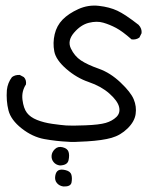

<svg xmlns="http://www.w3.org/2000/svg" viewBox="-20 -343 540 696"><path d="M210 333Q195.3 331.1 186.5 320.8Q177.7 310.5 180.2 294.9Q182.6 279.3 191.9 274.4Q201.2 269.5 218.3 273.9Q235.4 278.3 238.8 290.5Q242.2 302.7 239.3 318.4Q236.3 334 210 333ZM197.3 256.8Q182.6 254.9 174.3 244.6Q166 234.4 167 221.2Q168 208 179.2 197.3Q190.4 186.5 207.5 190.9Q224.6 195.3 228.5 207.5Q232.4 219.7 228.5 237.8Q224.6 255.9 197.3 256.8ZM227.5 170.9Q183.6 168.9 140.6 161.1Q97.7 153.3 58.6 122.6Q19.5 91.8 10.7 57.1Q2 22.5 4.9 -16.6Q7.8 -43 23.4 -63.5Q35.2 -72.3 51.8 -71.3L66.4 -63.5Q76.2 -53.7 74.2 -37.1Q57.6 -11.7 61.5 19Q65.4 49.8 77.6 65.9Q89.8 82 114.3 91.8Q138.7 101.6 169.9 106Q201.2 110.4 219.7 111.8Q238.3 113.3 289.1 111.3Q339.8 109.4 363.3 102.5Q386.7 95.7 401.9 81.1Q417 66.4 411.6 44.4Q406.2 22.5 376.5 -3.9Q346.7 -30.3 302.2 -45.4Q257.8 -60.5 220.2 -93.3Q182.6 -126 176.8 -156.7Q170.9 -187.5 178.2 -218.8Q185.5 -250 207 -272Q228.5 -293.9 264.2 -310.1Q299.8 -326.2 338.4 -321.8Q377 -317.4 405.3 -304.2Q433.6 -291 482.4 -252.9Q495.1 -239.3 493.2 -222.7L485.4 -207Q473.6 -198.2 457 -200.2Q423.8 -229.5 400.9 -241.7Q377.9 -253.9 354.5 -260.7Q331.1 -267.6 301.8 -260.3Q272.5 -252.9 248 -224.1Q223.6 -195.3 236.8 -167.5Q250 -139.6 273.4 -124Q296.9 -108.4 338.4 -93.8Q379.9 -79.1 417 -43.9Q454.1 -8.8 464.8 17.1Q475.6 43 471.7 70.3Q467.8 97.7 442.4 122.6Q417 147.5 384.3 156.7Q351.6 166 296.4 169.4Q241.2 172.9 227.5 170.9Z"/></svg>

Font: JasonHandwriting2
Style: Regular
Weight: 400
Version: Version 1.05.10